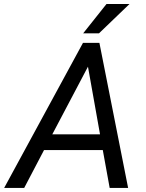

<svg xmlns="http://www.w3.org/2000/svg" viewBox="-60 -921 717 941"><path d="M347.7 -757.8H425.3L574.7 -901.4H461.9ZM477.5 0H567.9L427.2 -710.9H346.7L-39.6 0H58.6L155.8 -185.5H443.8ZM371.1 -594.2 430.2 -262.7H196.3Z"/></svg>

Font: Roboto
Style: Italic
Weight: 400
Italic angle: -12°
Designer: Google
Version: Version 2.137; 2017